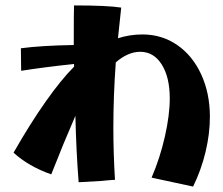

<svg xmlns="http://www.w3.org/2000/svg" viewBox="-20 -631 824 708"><path d="M606 -268Q606 -346 576.5 -393Q547 -440 497 -440Q452 -440 407 -401Q398 -279 398 -160Q398 -67 404 32Q372 34 357 36L270 41Q261 -73 258 -204Q212 -98 169 12Q86 -17 30 -68Q91 -175 148.5 -256.5Q206 -338 253 -385V-395Q148 -384 58 -370L57 -453Q132 -463 252 -465Q252 -592 253 -611Q377 -611 427 -603L415 -490Q459 -504 505 -504Q577 -504 633.5 -465Q690 -426 722 -356.5Q754 -287 754 -200Q754 -138 738 -71Q722 -4 692 57L539 24Q570 -48 588 -127.5Q606 -207 606 -268Z"/></svg>

Font: Otomanopee
Style: Regular
Weight: 400
Designer: Das Ende der Wildnis
Foundry: Gutenberg Labo
Version: Version 3.000